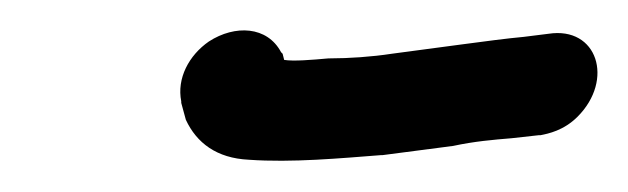

<svg xmlns="http://www.w3.org/2000/svg" viewBox="-20 -360 409 125"><path d="M98 -293 101 -282C108 -267 121 -257 142 -256C170 -254 202 -257 228 -259H229L275 -265C289 -268 301 -269 313 -270L331 -272H332C337 -273 347 -275 356 -284C380 -308 369 -343 337 -338L321 -336C310 -335 295 -333 280 -331L235 -325C222 -323 207 -322 195 -322H194C183 -321 171 -320 165 -321L164 -325L163 -326C154 -343 133 -344 116 -333C103 -324 95 -309 98 -294Z"/></svg>

Font: Stray Cat
Style: ExBdExtObl
Weight: 800
Version: Version 1.0